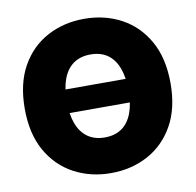

<svg xmlns="http://www.w3.org/2000/svg" viewBox="-82 -822 934 917"><g transform="rotate(-10 384.5 -364.0)"><path d="M619.1 -420.9V-306.6H172.9V-420.9ZM384.3 10.3Q285.2 10.3 204.8 -33Q124.5 -76.2 77.6 -159.4Q30.8 -242.7 30.8 -363.3Q30.8 -484.9 77.6 -568.4Q124.5 -651.9 204.8 -694.8Q285.2 -737.8 384.3 -737.8Q483.4 -737.8 563.5 -694.8Q643.6 -651.9 690.7 -568.4Q737.8 -484.9 737.8 -363.3Q737.8 -242.2 690.7 -158.9Q643.6 -75.7 563.5 -32.7Q483.4 10.3 384.3 10.3ZM384.3 -162.6Q433.6 -162.6 466.8 -185.8Q500 -209 517.1 -253.9Q534.2 -298.8 534.2 -363.3Q534.2 -428.2 517.1 -473.4Q500 -518.6 466.8 -541.7Q433.6 -564.9 384.3 -564.9Q335.9 -564.9 302.5 -541.7Q269 -518.6 251.7 -473.4Q234.4 -428.2 234.4 -363.3Q234.4 -298.8 251.7 -253.9Q269 -209 302.5 -185.8Q335.9 -162.6 384.3 -162.6Z"/></g></svg>

Font: Inter 18pt Black
Style: Regular
Weight: 900
Designer: Rasmus Andersson
Foundry: rsms
Version: Version 4.001;git-66647c0bb